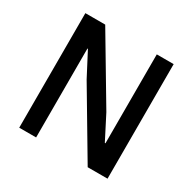

<svg xmlns="http://www.w3.org/2000/svg" viewBox="-160 -898 1070 1064"><g transform="rotate(30 374.5 -366.5)"><path d="M200 0H92V-733H219L467 -316L545 -164H549V-733H657V0H530L282 -418L203 -569H200Z"/></g></svg>

Font: IBM Plex Sans JP Medm
Style: Regular
Weight: 500
Designer: Mike Abbink; Paul van der Laan; Pieter van Rosmalen; Wujin Sim; Yejin Wi; Jinhee Kim; Boomi Park; Yona Kim; Kichan Ma
Foundry: Sandoll Inc.
Version: Version 1.002